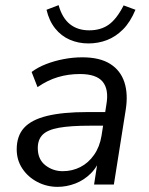

<svg xmlns="http://www.w3.org/2000/svg" viewBox="-20 -718 579 747"><path d="M204 9Q162 9 125.5 -10Q89 -29 67 -62Q45 -95 45 -137Q45 -189 73.5 -220.5Q102 -252 163 -267Q224 -282 320 -282H400L392 -229H331Q254 -229 209.5 -221Q165 -213 146 -194Q127 -175 127 -142Q127 -98 156.5 -75Q186 -52 224 -52Q261 -52 292.5 -68Q324 -84 346 -115.5Q368 -147 375 -190L394 -312Q404 -370 379.5 -400Q355 -430 291 -430Q246 -430 205.5 -418Q165 -406 126 -379L103 -438Q127 -456 159 -468.5Q191 -481 227.5 -488Q264 -495 300 -495Q368 -495 408.5 -469.5Q449 -444 464 -398Q479 -352 469 -290L423 0H346L363 -110H373Q360 -70 333.5 -43.5Q307 -17 273 -4Q239 9 204 9ZM324 -549Q285 -549 251.5 -563.5Q218 -578 194.5 -607.5Q171 -637 161 -680L208 -698Q222 -648 252 -624Q282 -600 327 -600Q372 -600 403 -622Q434 -644 461 -697L507 -680Q487 -632 458.5 -603.5Q430 -575 396 -562Q362 -549 324 -549Z"/></svg>

Font: Nunito Sans 12pt
Style: Italic
Weight: 400
Italic angle: -9°
Designer: Vernon Adams
Foundry: Vernon Adams
Version: Version 3.101;gftools[0.9.27]